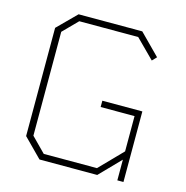

<svg xmlns="http://www.w3.org/2000/svg" viewBox="-108 -839 912 941"><g transform="rotate(15 348.0 -368.5)"><path d="M175 0 82 -94V-643L176 -737H499L602 -633L581 -611L487 -705H188L116 -632V-105L188 -32H458L570 -147V-326H398V-358H601V0H570V-105L468 0Z"/></g></svg>

Font: Tomorrow ExtraLight
Style: Regular
Weight: 275
Designer: Tony de Marco, Monica Rizzolli
Foundry: Just in Type
Version: Version 2.002